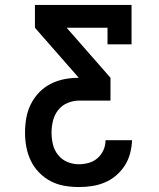

<svg xmlns="http://www.w3.org/2000/svg" viewBox="-20 -755 640 775"><path d="M298 0Q269 0 240 -5Q211 -10 185 -23.5Q159 -37 138 -58.5Q117 -80 104.5 -106Q92 -132 86.5 -161Q81 -190 81 -219Q81 -249 86 -278Q91 -307 104 -333.5Q117 -360 137.5 -381.5Q158 -403 184.5 -416.5Q211 -430 240 -435.5Q269 -441 298 -441L121 -643V-735H511V-576H414V-643H249L426 -441V-349H300Q276 -349 253 -339.5Q230 -330 215 -311Q200 -292 194 -268Q188 -244 188 -220Q188 -196 193.5 -172.5Q199 -149 214 -130Q229 -111 251.5 -101.5Q274 -92 298 -92Q318 -92 338 -97.5Q358 -103 373.5 -116.5Q389 -130 397.5 -149Q406 -168 406 -189H513Q512 -162 505 -135.5Q498 -109 483.5 -86.5Q469 -64 448.5 -46.5Q428 -29 403 -18.5Q378 -8 351.5 -4Q325 0 298 0Z"/></svg>

Font: Iosevka Slab Semibold Extended
Style: Regular
Weight: 600
Width: 7
Monospace: yes
Designer: Belleve Invis
Foundry: Belleve Invis
Version: Version 11.1.0; ttfautohint (v1.8.3)